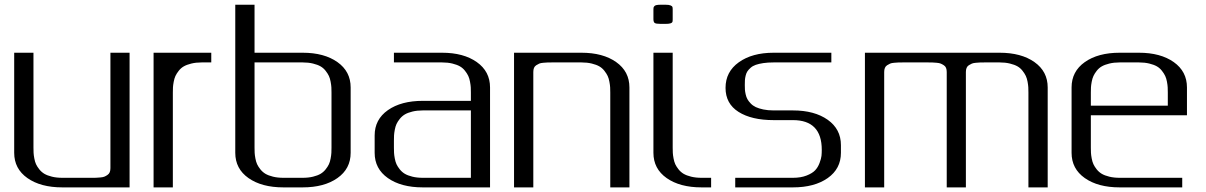

<svg xmlns="http://www.w3.org/2000/svg" viewBox="-20 -812 5226 832"><path d="M541.5 -583.5V0H250Q156.2 0 98.9 -40.3Q41.5 -80.6 41.5 -149.9V-583.5H125V-172.9Q125 -159.7 125.5 -149.9Q126 -140.1 128.7 -125.5Q131.3 -110.8 136.2 -100.3Q141.1 -89.8 150.4 -78.1Q159.7 -66.4 172.4 -58.8Q185.1 -51.3 205.1 -46.4Q225.1 -41.5 250 -41.5H375Q388.7 -41.5 395.8 -41.7Q402.8 -42 414.6 -43Q426.3 -43.9 432.6 -46.6Q439 -49.3 445.8 -54Q452.6 -58.6 455.6 -65.9Q458.5 -73.2 458.5 -83.5V-583.5Z M895.5 -583.5V-541.5H854Q829.1 -541.5 809.1 -536.6Q789.1 -531.7 776.4 -524.4Q763.7 -517.1 754.4 -505.1Q745.1 -493.2 740.2 -482.7Q735.4 -472.2 732.7 -457.5Q730 -442.9 729.5 -433.3Q729 -423.8 729 -410.6V0H645.5V-583.5Z M1083 -541.5Q1083 -541.5 1083 -172.9Q1083 -159.7 1083.5 -149.9Q1084 -140.1 1086.7 -125.5Q1089.4 -110.8 1094.2 -100.3Q1099.1 -89.8 1108.4 -78.1Q1117.7 -66.4 1130.4 -58.8Q1143.1 -51.3 1163.1 -46.4Q1183.1 -41.5 1208 -41.5H1291.5Q1316.4 -41.5 1336.4 -46.4Q1356.4 -51.3 1369.1 -58.8Q1381.8 -66.4 1391.1 -78.1Q1400.4 -89.8 1405.3 -100.3Q1410.2 -110.8 1412.8 -125.5Q1415.5 -140.1 1416 -149.9Q1416.5 -159.7 1416.5 -172.9V-410.6Q1416.5 -423.8 1416 -433.3Q1415.5 -442.9 1412.8 -457.5Q1410.2 -472.2 1405.3 -482.7Q1400.4 -493.2 1391.1 -505.1Q1381.8 -517.1 1369.1 -524.4Q1356.4 -531.7 1336.4 -536.6Q1316.4 -541.5 1291.5 -541.5ZM1083 -791.5V-583.5H1166.5H1291.5Q1384.8 -583.5 1442.1 -543Q1499.5 -502.4 1499.5 -433.1V-149.9Q1499.5 -80.6 1442.1 -40.3Q1384.8 0 1291.5 0H1208Q1114.3 0 1056.9 -40.3Q999.5 -80.6 999.5 -149.9V-791.5Z M1687 -541.5V-583.5H1895.5Q1988.8 -583.5 2046.1 -543Q2103.5 -502.4 2103.5 -433.1V0H1812Q1718.3 0 1660.9 -40.3Q1603.5 -80.6 1603.5 -149.9V-225.1Q1603.5 -294.4 1660.9 -334.7Q1718.3 -375 1812 -375H2020.5V-410.6Q2020.5 -423.8 2020 -433.3Q2019.5 -442.9 2016.8 -457.5Q2014.2 -472.2 2009.3 -482.7Q2004.4 -493.2 1995.1 -505.1Q1985.8 -517.1 1973.1 -524.4Q1960.4 -531.7 1940.4 -536.6Q1920.4 -541.5 1895.5 -541.5ZM2020.5 -41.5V-333.5H1812Q1787.1 -333.5 1767.1 -328.6Q1747.1 -323.7 1734.4 -316.2Q1721.7 -308.6 1712.4 -296.9Q1703.1 -285.2 1698.2 -274.7Q1693.4 -264.2 1690.7 -249.5Q1688 -234.9 1687.5 -225.1Q1687 -215.3 1687 -202.1V-172.9Q1687 -159.7 1687.5 -149.9Q1688 -140.1 1690.7 -125.5Q1693.4 -110.8 1698.2 -100.3Q1703.1 -89.8 1712.4 -78.1Q1721.7 -66.4 1734.4 -58.8Q1747.1 -51.3 1767.1 -46.4Q1787.1 -41.5 1812 -41.5Z M2207.5 -583.5H2499.5Q2592.8 -583.5 2650.1 -543Q2707.5 -502.4 2707.5 -433.1V0H2624.5V-410.6Q2624.5 -423.8 2624 -433.3Q2623.5 -442.9 2620.8 -457.5Q2618.2 -472.2 2613.3 -482.7Q2608.4 -493.2 2599.1 -505.1Q2589.8 -517.1 2577.1 -524.4Q2564.5 -531.7 2544.4 -536.6Q2524.4 -541.5 2499.5 -541.5H2374.5Q2360.4 -541.5 2353.3 -541.3Q2346.2 -541 2334.5 -540Q2322.8 -539.1 2316.7 -536.4Q2310.5 -533.7 2303.7 -529.3Q2296.9 -524.9 2293.9 -517.6Q2291 -510.3 2291 -500V0H2207.5Z M2895 -771V-729Q2895 -720.2 2893.8 -716.8Q2892.6 -713.4 2885.7 -710.9Q2878.9 -708.5 2863.8 -708.5H2842.8Q2822.3 -708.5 2816.9 -712.6Q2811.5 -716.8 2811.5 -729V-771Q2811.5 -776.4 2812 -778.8Q2812.5 -781.2 2815.2 -784.9Q2817.9 -788.6 2824.7 -790Q2831.5 -791.5 2842.8 -791.5H2863.8Q2878.4 -791.5 2885.5 -788.6Q2892.6 -785.6 2893.8 -782.2Q2895 -778.8 2895 -771ZM2895 -583.5V-172.9Q2895 -159.7 2895.5 -149.9Q2896 -140.1 2898.7 -125.5Q2901.4 -110.8 2906.2 -100.3Q2911.1 -89.8 2920.4 -78.1Q2929.7 -66.4 2942.4 -58.8Q2955.1 -51.3 2975.1 -46.4Q2995.1 -41.5 3020 -41.5H3061.5V0H3020Q2926.3 0 2868.9 -40.3Q2811.5 -80.6 2811.5 -149.9V-583.5Z M3582.5 -583.5V-541.5H3332.5Q3307.1 -541.5 3287.6 -538.6Q3268.1 -535.6 3254.9 -531Q3241.7 -526.4 3232.7 -518.3Q3223.6 -510.3 3218.8 -502.9Q3213.9 -495.6 3211.2 -484.4Q3208.5 -473.1 3208 -464.8Q3207.5 -456.5 3207.5 -443.8Q3207.5 -432.1 3208 -423.8Q3208.5 -415.5 3211.2 -403.3Q3213.9 -391.1 3218.8 -382.3Q3223.6 -373.5 3232.9 -363.8Q3242.2 -354 3255.1 -347.9Q3268.1 -341.8 3287.8 -337.6Q3307.6 -333.5 3332.5 -333.5H3416Q3509.3 -333.5 3566.7 -293Q3624 -252.4 3624 -183.1V-149.9Q3624 -80.6 3566.7 -40.3Q3509.3 0 3416 0H3166V-41.5H3416Q3450.2 -41.5 3475.1 -51.3Q3500 -61 3512.2 -74Q3524.4 -86.9 3531.5 -106Q3538.6 -125 3539.8 -136.7Q3541 -148.4 3541 -162.6Q3541 -291.5 3416 -291.5H3332.5Q3236.8 -291.5 3180.4 -327.1Q3124 -362.8 3124 -431.2Q3124 -501 3181.6 -542.2Q3239.3 -583.5 3332.5 -583.5Z M3728 -583.5H4311.5Q4405.3 -583.5 4462.6 -543Q4520 -502.4 4520 -433.1V0H4436.5V-410.6Q4436.5 -423.8 4436 -433.3Q4435.5 -442.9 4432.9 -457.5Q4430.2 -472.2 4425.3 -482.7Q4420.4 -493.2 4411.1 -505.1Q4401.9 -517.1 4389.2 -524.4Q4376.5 -531.7 4356.4 -536.6Q4336.4 -541.5 4311.5 -541.5H4249Q4235.4 -541.5 4228.3 -541.3Q4221.2 -541 4209.5 -540Q4197.8 -539.1 4191.4 -536.4Q4185.1 -533.7 4178.2 -529.3Q4171.4 -524.9 4168.5 -517.6Q4165.5 -510.3 4165.5 -500V0H4082.5V-500Q4082.5 -510.3 4079.6 -517.6Q4076.7 -524.9 4069.8 -529.3Q4063 -533.7 4056.6 -536.4Q4050.3 -539.1 4038.6 -540Q4026.9 -541 4019.8 -541.3Q4012.7 -541.5 3999 -541.5H3895Q3880.9 -541.5 3873.8 -541.3Q3866.7 -541 3855 -540Q3843.3 -539.1 3837.2 -536.4Q3831.1 -533.7 3824.2 -529.3Q3817.4 -524.9 3814.5 -517.6Q3811.5 -510.3 3811.5 -500V0H3728Z M5123.5 -312.5H4707V-172.9Q4707 -159.7 4707.5 -149.9Q4708 -140.1 4710.7 -125.5Q4713.4 -110.8 4718.3 -100.3Q4723.1 -89.8 4732.4 -78.1Q4741.7 -66.4 4754.4 -58.8Q4767.1 -51.3 4787.1 -46.4Q4807.1 -41.5 4832 -41.5H5103V0H4832Q4738.3 0 4680.9 -40.3Q4623.5 -80.6 4623.5 -149.9V-433.1Q4623.5 -502.4 4680.9 -543Q4738.3 -583.5 4832 -583.5H4915.5Q5008.8 -583.5 5066.2 -543Q5123.5 -502.4 5123.5 -433.1ZM4707 -354H5040.5V-410.6Q5040.5 -423.8 5040 -433.3Q5039.6 -442.9 5036.9 -457.5Q5034.2 -472.2 5029.3 -482.7Q5024.4 -493.2 5015.1 -505.1Q5005.9 -517.1 4993.2 -524.4Q4980.5 -531.7 4960.4 -536.6Q4940.4 -541.5 4915.5 -541.5H4832Q4807.1 -541.5 4787.1 -536.6Q4767.1 -531.7 4754.4 -524.4Q4741.7 -517.1 4732.4 -505.1Q4723.1 -493.2 4718.3 -482.7Q4713.4 -472.2 4710.7 -457.5Q4708 -442.9 4707.5 -433.3Q4707 -423.8 4707 -410.6Z"/></svg>

Font: Gputeks
Style: Regular
Weight: 500
Version: Version 0.9